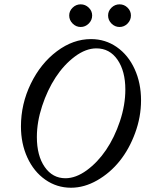

<svg xmlns="http://www.w3.org/2000/svg" viewBox="-20 -857 674 890"><path d="M300.8 -785.2Q300.8 -806.2 316.7 -821.5Q332.5 -836.9 354 -836.9Q375.5 -836.9 391.4 -821.5Q407.2 -806.2 407.2 -785.2Q407.2 -763.7 391.4 -747.8Q375.5 -731.9 354 -731.9Q332.5 -731.9 316.7 -747.8Q300.8 -763.7 300.8 -785.2ZM481 -785.2Q481 -806.2 496.8 -821.5Q512.7 -836.9 534.2 -836.9Q555.7 -836.9 571.3 -821.5Q586.9 -806.2 586.9 -785.2Q586.9 -763.7 571.3 -747.8Q555.7 -731.9 534.2 -731.9Q512.7 -731.9 496.8 -747.8Q481 -763.7 481 -785.2ZM309.1 13.2Q243.2 13.2 189.9 -24.2Q136.7 -61.5 106.9 -126.5Q77.1 -191.4 77.1 -271Q77.1 -375 122.8 -469Q168.5 -563 243.7 -619.4Q318.8 -675.8 401.9 -675.8Q468.3 -675.8 521.5 -638.7Q574.7 -601.6 604.2 -536.6Q633.8 -471.7 633.8 -392.1Q633.8 -314.9 606.4 -240.5Q579.1 -166 534.7 -110.6Q490.2 -55.2 430.4 -21Q370.6 13.2 309.1 13.2ZM283.2 -30.8Q331.5 -30.8 382.1 -67.6Q432.6 -104.5 471.7 -162.1Q510.7 -219.7 535.9 -294.9Q561 -370.1 561 -441.9Q561 -527.3 524.7 -580.1Q488.3 -632.8 426.8 -632.8Q377.9 -632.8 327.1 -595Q276.4 -557.1 238 -498.5Q199.7 -439.9 175.3 -365.7Q150.9 -291.5 150.9 -222.2Q150.9 -135.3 187.3 -83Q223.6 -30.8 283.2 -30.8Z"/></svg>

Font: Junicode SmCond
Style: Italic
Weight: 400
Width: 4
Italic angle: -11°
Designer: Peter S. Baker
Version: Version 2.206